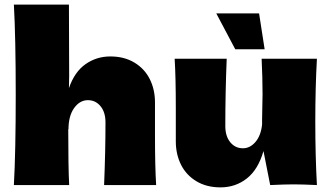

<svg xmlns="http://www.w3.org/2000/svg" viewBox="-20 -800 1430 830"><path d="M430 0Q436 -147 436 -271Q436 -315 414.5 -341Q393 -367 360 -367Q325 -367 300.5 -333Q276 -299 276 -240L275 -242Q275 -79 279 0H40Q48 -144 48 -390Q48 -636 40 -780H278L279 -472L278 -419Q302 -489 349.5 -522.5Q397 -556 457 -556Q517 -556 561 -529.5Q605 -503 627.5 -458Q650 -413 650 -357V-213Q650 -80 655 0Z M1343 -274Q1343 -127 1350 0Q1286 -3 1249 -3Q1214 -3 1148 0L1119 -147Q1096 -67 1047 -28.5Q998 10 933 10Q873 10 829 -16.5Q785 -43 762.5 -88Q740 -133 740 -189V-333Q740 -466 735 -546H960Q954 -399 954 -255Q954 -211 975.5 -185Q997 -159 1030 -159Q1061 -159 1084.5 -186.5Q1108 -214 1113 -262V-285Q1115 -363 1115 -393Q1115 -462 1111 -546H1350Q1343 -420 1343 -274ZM997 -587 915 -742H1100L1124 -587Z"/></svg>

Font: Dela Gothic One
Style: Regular
Weight: 400
Designer: aratakana
Foundry: aratakana
Version: Version 1.004